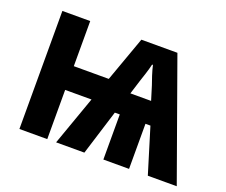

<svg xmlns="http://www.w3.org/2000/svg" viewBox="-95 -692 983 836"><g transform="rotate(20 396.0 -273.5)"><path d="M596 -547 792 0H658L594 -209H571V0H452V-209H429L364 0H233L314 -228H192V0H63V-547H192V-338H354L429 -547ZM510 -461Q505 -439 497 -414.5Q489 -390 484 -375L464 -311H560L540 -376Q535 -389 526.5 -415.5Q518 -442 514 -461Z"/></g></svg>

Font: Noto Sans Condensed
Style: Bold
Weight: 700
Width: 3
Designer: Monotype Design Team
Foundry: Monotype Imaging Inc.
Version: Version 2.013; ttfautohint (v1.8.4.7-5d5b)